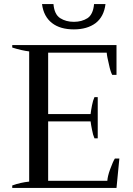

<svg xmlns="http://www.w3.org/2000/svg" viewBox="-20 -921 653 941"><path d="M235 -808C262 -787 298 -777 342 -777C385 -777 421 -787 449 -808C476 -829 492 -860 497 -901C497 -901 441 -901 441 -901C438 -867 427 -844 409 -832C390 -820 368 -814 342 -814C316 -814 294 -820 275 -832C256 -844 245 -867 242 -901C242 -901 186 -901 186 -901C191 -860 208 -829 235 -808ZM565 -144C565 -144 543 -144 543 -144C536 -133 529 -116 520 -92C511 -68 507 -49 506 -35C506 -35 216 -35 216 -35C216 -35 216 -326 216 -326C216 -326 424 -326 424 -326C425 -315 428 -301 431 -285C434 -268 438 -254 443 -243C443 -243 459 -243 459 -243C459 -243 459 -445 459 -445C459 -445 443 -445 443 -445C438 -434 434 -421 431 -405C428 -388 425 -374 424 -362C424 -362 216 -362 216 -362C216 -362 216 -663 216 -663C216 -663 503 -663 503 -663C504 -649 508 -630 514 -605C519 -580 525 -563 530 -554C530 -554 551 -554 551 -554C551 -554 551 -700 551 -700C551 -700 40 -700 40 -700C40 -700 40 -688 40 -688C71 -678 99 -672 123 -669C123 -669 123 -31 123 -31C95 -28 67 -22 40 -12C40 -12 40 0 40 0C40 0 551 0 551 0C551 0 565 -144 565 -144Z"/></svg>

Font: BUSH 25 TRIRONG 0515 A
Style: Regular
Weight: 400
Designer: Katatrad Team
Foundry: CadsonDemak